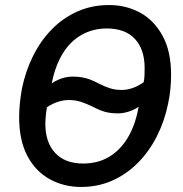

<svg xmlns="http://www.w3.org/2000/svg" viewBox="-20 -730 726 762"><path d="M302 12Q234 12 178 -18.5Q122 -49 89 -110.5Q56 -172 56 -265Q56 -293 59 -321.5Q62 -350 67 -378Q81 -447 111 -507.5Q141 -568 185.5 -613.5Q230 -659 287.5 -684.5Q345 -710 412 -710Q481 -710 536.5 -679.5Q592 -649 625.5 -587.5Q659 -526 659 -433Q659 -404 656 -374.5Q653 -345 647 -318Q633 -249 602.5 -189Q572 -129 527.5 -84Q483 -39 426 -13.5Q369 12 302 12ZM310 -81Q368 -81 412 -107Q456 -133 485.5 -181Q515 -229 528 -295L538 -344L559 -331Q535 -305 505.5 -292.5Q476 -280 448 -280Q427 -280 410.5 -283Q394 -286 378 -292.5Q362 -299 345 -308Q322 -319 300.5 -326Q279 -333 253 -333Q228 -333 201.5 -323Q175 -313 148 -290L172 -334L166 -302Q163 -285 161.5 -268Q160 -251 160 -238Q160 -165 199 -123Q238 -81 310 -81ZM404 -617Q349 -617 304.5 -592Q260 -567 230.5 -520Q201 -473 187 -407L179 -369L157 -376Q184 -402 212 -414Q240 -426 269 -426Q289 -426 306 -423Q323 -420 338.5 -414Q354 -408 373 -398Q394 -387 415.5 -380Q437 -373 464 -373Q488 -373 514 -383.5Q540 -394 575 -422L541 -361L548 -393Q553 -414 553.5 -430Q554 -446 554 -460Q554 -534 515.5 -575.5Q477 -617 404 -617Z"/></svg>

Font: IBM Plex Sans Medium
Style: Italic
Weight: 500
Italic angle: -11.31°
Designer: Mike Abbink, Paul van der Laan, Pieter van Rosmalen
Foundry: Bold Monday
Version: Version 3.201